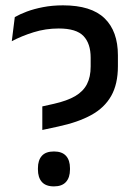

<svg xmlns="http://www.w3.org/2000/svg" viewBox="-20 -670 491 701"><path d="M134.5 -195.5V-281.5L177 -291Q225.5 -302 254.8 -319.2Q284 -336.5 297.5 -362.8Q311 -389 311 -427V-459.5Q311 -511 284.8 -538.5Q258.5 -566 194.5 -566Q146.5 -566 102.5 -552.2Q58.5 -538.5 23 -519.5L34 -607.5Q52 -618 78 -627.8Q104 -637.5 137.5 -644Q171 -650.5 210 -650.5Q313 -650.5 361.8 -603.2Q410.5 -556 410.5 -468V-428.5Q410.5 -363 386 -319.8Q361.5 -276.5 313.2 -250Q265 -223.5 192.5 -208ZM177 10.5Q147 10.5 132.8 -5.8Q118.5 -22 118.5 -51V-56Q118.5 -85 132.8 -101Q147 -117 177 -117Q206.5 -117 221 -101Q235.5 -85 235.5 -56V-51Q235.5 -22 221 -5.8Q206.5 10.5 177 10.5Z"/></svg>

Font: Anek Gurmukhi Medium
Style: Regular
Weight: 500
Designer: Sarang Kulkarni (Gurmukhi), Yesha Goshar (Latin)
Foundry: Ek Type
Version: Version 1.003